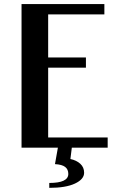

<svg xmlns="http://www.w3.org/2000/svg" viewBox="-20 -720 586 936"><path d="M262.2 0H85V-700.2H488.8V-649.9H214.8V-439.9H398.9V-390.1H214.8V-49.8H504.9V0H330.1L323.2 55.2Q353 61.5 371.6 78.6Q390.1 95.7 390.1 122.1Q390.1 153.8 345.5 174.8Q300.8 195.8 220.2 195.8V171.9Q313 171.9 313 127.9Q313 105.5 297.6 93.8Q282.2 82 248 80.1Z"/></svg>

Font: Pfennig
Style: Bold
Weight: 700
Version: Version 20120410 ; ttfautohint (v0.8)